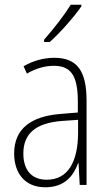

<svg xmlns="http://www.w3.org/2000/svg" viewBox="-20 -784 460 814"><path d="M325 -757V-764H280C250 -716 210 -665 167 -616V-606H191C234 -644 293 -711 325 -757ZM210 -539C165 -539 119 -526 80 -503L94 -472C136 -496 174 -505 208 -505C279 -505 310 -466 310 -353V-307L237 -301C111 -291 40 -238 40 -133C40 -54 82 10 172 10C254 10 291 -38 311 -92H313L318 0H347V-357C347 -486 305 -539 210 -539ZM240 -271 311 -276V-218C310 -101 270 -22 178 -22C115 -22 79 -62 79 -133C79 -219 133 -262 240 -271Z"/></svg>

Font: Noto Sans Georgian Condensed ExtraLight
Style: Regular
Weight: 200
Width: 3
Designer: Monotype Design Team, Akaki Razmadze
Foundry: Google LLC
Version: Version 2.005